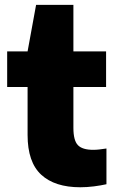

<svg xmlns="http://www.w3.org/2000/svg" viewBox="-20 -760 478 790"><path d="M310.5 10.5Q205.5 10.5 149.5 -41.2Q93.5 -93 93.5 -204.5V-402H9.5V-548.5H93.5L128.5 -740H282V-548.5H416.5V-402H282V-234Q282 -182 300.5 -162.8Q319 -143.5 363.5 -143.5Q375.5 -143.5 388.5 -145Q401.5 -146.5 418 -149V-2Q396 3 366.8 6.8Q337.5 10.5 310.5 10.5Z"/></svg>

Font: Encode Sans XBd
Style: Regular
Weight: 800
Designer: Multiple Designers
Foundry: Impallari Type
Version: Version 3.002; ttfautohint (v1.8.3) -l 8 -r 50 -G 200 -x 14 